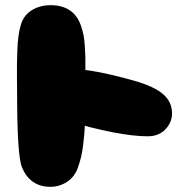

<svg xmlns="http://www.w3.org/2000/svg" viewBox="-20 -722 709 741"><path d="M175 -1Q209 -1 238.5 -20Q268 -39 281 -76Q288 -96 293 -116.5Q298 -137 301 -163.5Q304 -190 305.5 -206Q307 -222 308 -254.5Q309 -287 309 -296Q309 -305 309 -342.5Q309 -380 309 -382Q309 -400 309.5 -442.5Q310 -485 309.5 -499.5Q309 -514 307.5 -541Q306 -568 302.5 -585.5Q299 -603 293 -621Q266 -702 175 -702Q133 -702 101 -681.5Q69 -661 59 -621Q54 -603 51 -580.5Q48 -558 47 -528Q46 -498 45.5 -477Q45 -456 45.5 -417.5Q46 -379 46 -363Q46 -120 65 -76Q96 -1 175 -1ZM550 -196Q593 -196 618.5 -223Q644 -250 644 -285Q644 -329 609 -359Q574 -389 496 -411Q339 -455 264 -455Q155 -455 155 -350Q155 -280 230 -258Q440 -196 550 -196Z"/></svg>

Font: Cherry Bomb
Style: Regular
Weight: 400
Designer: satsuyako
Foundry: satsuyako
Version: Version 4.0